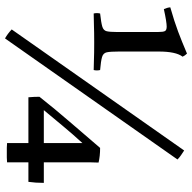

<svg xmlns="http://www.w3.org/2000/svg" viewBox="-20 -718 748 747"><g transform="rotate(90 353.5 -345.0)"><path d="M33 -361Q69 -365 84 -369.5Q99 -374 102 -386.5Q105 -399 105 -426V-586Q105 -606 101.5 -613Q98 -620 84 -620Q66 -620 16 -609Q10 -622 9 -634Q65 -650 103.5 -664.5Q142 -679 189 -699Q197 -691 201 -682Q181 -656 181 -589V-434Q181 -401 184 -387Q187 -373 202.5 -368.5Q218 -364 253 -361Q256 -348 253 -336Q234 -336 212 -337Q190 -338 146 -338Q104 -338 80 -337Q56 -336 33 -336Q30 -348 33 -361ZM601 -662 130 9Q112 -1 95 -17L566 -688Q575 -682 584 -676Q593 -670 601 -662ZM574 2Q566 2 555.5 2Q545 2 537 1V-82H359Q358 -91 357.5 -104Q357 -117 357 -125Q406 -187 455 -243.5Q504 -300 556 -361Q588 -361 613 -355Q612 -332 612 -320Q612 -308 612 -299V-142H692Q692 -126 691 -111Q690 -96 688 -82H612V1Q603 2 593.5 2Q584 2 574 2ZM537 -142V-292Q503 -255 471.5 -217Q440 -179 409 -142Z"/></g></svg>

Font: Tiro Gurmukhi
Style: Regular
Weight: 400
Designer: Gurmukhi: John Hudson & Fiona Ross. Latin: John Hudson.
Foundry: Tiro Typeworks Ltd.
Version: Version 1.52